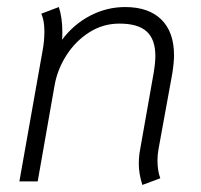

<svg xmlns="http://www.w3.org/2000/svg" viewBox="-20 -515 570 545"><path d="M374 -50Q374 -72 378 -92L416 -307Q421 -337 421 -356Q421 -403 396.5 -425.5Q372 -448 319 -448Q272 -448 233 -423Q194 -398 168.5 -358Q143 -318 135 -273L87 0H35L101 -372Q106 -398 106 -426Q106 -458 97 -476L147 -495Q157 -465 157 -423Q157 -409 156 -402Q189 -446 236 -470.5Q283 -495 335 -495Q402 -495 438 -459.5Q474 -424 474 -358Q474 -338 469 -306L430 -92Q427 -76 427 -60Q427 -30 435 -9L384 10Q374 -22 374 -50Z"/></svg>

Font: Niramit ExtraLight
Style: Italic
Weight: 200
Italic angle: -10°
Designer: Katatrad Aksorn Co.,Ltd.
Foundry: Cadson Demak Co.,Ltd.
Version: Version 1.000; ttfautohint (v1.6)